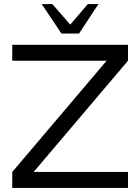

<svg xmlns="http://www.w3.org/2000/svg" viewBox="-20 -919 686 939"><path d="M40 0V-78L501.5 -622H40V-700H606V-622L144.5 -78H606V0ZM280.5 -755 184 -899H236L323.5 -798.5L409.5 -899H461.5L366.5 -755Z"/></svg>

Font: Urbanist
Style: Regular
Weight: 400
Designer: Corey Hu
Foundry: Corey Hu
Version: Version 1.330; ttfautohint (v1.8.4.7-5d5b)